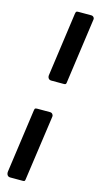

<svg xmlns="http://www.w3.org/2000/svg" viewBox="-151 -888 562 1094"><g transform="rotate(15 130.0 -341.0)"><path d="M118.1 -428.7Q106.2 -428.7 100.7 -437.2Q95.1 -445.6 97.5 -458.3L149.4 -831Q151.1 -842.6 154.6 -844.8Q158.1 -847 168.2 -847H241.7Q251 -847 256.4 -840.4Q261.8 -833.9 260.1 -826L206.1 -439.3Q205.1 -432.5 201.9 -430.6Q198.8 -428.7 191.2 -428.7ZM35.2 165Q23.4 165 17.8 156.6Q12.2 148.2 13.7 135.5L65.8 -237.3Q67.2 -248.8 70.7 -251Q74.2 -253.3 84.4 -253.3H157.8Q167.1 -253.3 172.7 -246.7Q178.2 -240.1 177.2 -232.3L122.5 154.4Q121.5 161.3 118.7 163.1Q115.9 165 108.4 165Z"/></g></svg>

Font: Libre Franklin Thin
Style: Italic
Weight: 100
Italic angle: -8°
Designer: Pablo Impallari, Rodrigo Fuenzalida, Nhung Nguyen
Foundry: Impallari Type
Version: Version 3.000